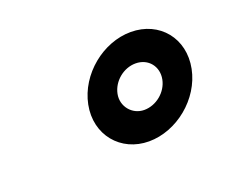

<svg xmlns="http://www.w3.org/2000/svg" viewBox="-47 -491 365 308"><g transform="rotate(-20 135.0 -336.5)"><path d="M142.5 -338C146.5 -358.2 165.6 -374 186.2 -374C207.9 -374 222.1 -356.2 217.9 -335C213.9 -314.8 194.7 -299 174.2 -299C153.6 -299 138.4 -317.6 142.5 -338ZM92.5 -338C82.7 -288.8 116.2 -249 164.2 -249C211.7 -249 258.3 -286.8 267.9 -335C277.7 -384.2 245.2 -424 196.1 -424C148.7 -424 102.1 -386.2 92.5 -338Z"/></g></svg>

Font: Smoothie
Style: OutlineIt
Weight: 400
Foundry: Cannot Into Space Fonts
Version: Version 0.8